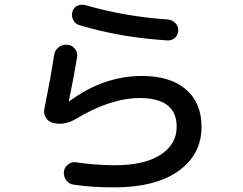

<svg xmlns="http://www.w3.org/2000/svg" viewBox="-20 -768 1040 823"><path d="M210 -240.2Q188.5 -245.1 177.2 -262.7Q166 -280.3 169.9 -300.8Q198.2 -439.5 211.9 -531.2Q214.8 -552.7 231.4 -565.4Q248 -578.1 268.6 -576.2Q288.1 -575.2 301.3 -558.6Q314.5 -542 310.5 -522.5Q292 -415 275.4 -336.9V-334H277.3Q423.8 -442.4 588.9 -442.4Q710 -442.4 776.9 -384.8Q843.8 -327.1 843.8 -224.6Q843.8 -105.5 745.1 -35.2Q646.5 35.2 468.8 35.2Q374 35.2 294.9 23.4Q275.4 20.5 263.7 4.4Q252 -11.7 253.9 -32.2Q255.9 -50.8 271.5 -63Q287.1 -75.2 306.6 -72.3Q381.8 -60.5 470.7 -59.6Q598.6 -59.6 668 -104.5Q737.3 -149.4 737.3 -224.6Q737.3 -347.7 579.1 -347.7Q453.1 -347.7 302.7 -256.8Q257.8 -230.5 210 -240.2ZM345.7 -746.1Q518.6 -696.3 699.2 -684.6Q717.8 -682.6 731 -669.9Q744.1 -657.2 744.1 -638.2Q744.1 -619.1 730.5 -606.4Q716.8 -593.8 698.2 -594.7Q495.1 -607.4 320.3 -660.2Q302.7 -665 293.9 -682.1Q285.2 -699.2 290 -717.3Q294.9 -735.4 311.5 -743.2Q328.1 -751 345.7 -746.1Z"/></svg>

Font: Rounded-X Mgen+ 2m medium
Style: Regular
Weight: 500
Designer: [Source Han Sans]
Ryoko NISHIZUKA  (kana & ideographs); Paul D. Hunt (Latin, Greek & Cyrillic); Wenlong ZHANG  (bopomofo
Version: Version 1.059.20150602